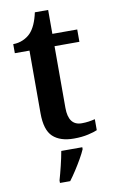

<svg xmlns="http://www.w3.org/2000/svg" viewBox="-97 -710 578 981"><g transform="rotate(-10 192.5 -219.5)"><path d="M242 10Q171 10 133.5 -25Q96 -60 96 -147V-472H20V-519Q47 -519 71 -529.5Q95 -540 111 -557Q142 -590 157 -660H226V-536H355V-472H226V-152Q226 -60 295 -60Q314 -60 331 -62.5Q348 -65 364 -69V-12Q349 -5 316.5 2.5Q284 10 242 10ZM132 208Q141 177 151 136Q161 95 167 61H276V71Q267 92 251.5 119Q236 146 218.5 173Q201 200 185 221H132Z"/></g></svg>

Font: Noto Serif Thai SemiBold
Style: Regular
Weight: 600
Designer: Monotype Design Team
Foundry: Monotype Imaging Inc.
Version: Version 2.001; ttfautohint (v1.8.4.7-5d5b)